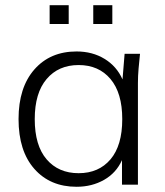

<svg xmlns="http://www.w3.org/2000/svg" viewBox="-20 -707 631 735"><path d="M273 8Q172 8 111.5 -60.5Q51 -129 51 -251Q51 -372 111.5 -441Q172 -510 273 -510Q334 -510 380.5 -481.5Q427 -453 449 -403L457 -501H516Q513 -473 510.5 -444.5Q508 -416 508 -389V0H447V-94Q425 -45 378.5 -18.5Q332 8 273 8ZM281 -44Q358 -44 403 -97Q448 -150 448 -251Q448 -351 403 -404.5Q358 -458 281 -458Q204 -458 158.5 -404.5Q113 -351 113 -251Q113 -150 158.5 -97Q204 -44 281 -44ZM337 -615V-687H410V-615ZM170 -615V-687H243V-615Z"/></svg>

Font: Mulish Light
Style: Regular
Weight: 300
Designer: Vernon Adams
Foundry: Vernon Adams
Version: Version 3.603; ttfautohint (v1.8.3)